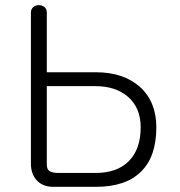

<svg xmlns="http://www.w3.org/2000/svg" viewBox="-20 -723 697 743"><path d="M161.1 -389.6H349.6Q425.8 -389.6 472.7 -350.6Q524.4 -307.6 524.4 -230.5Q524.4 -145.5 478.5 -99.6Q433.6 -53.7 349.6 -53.7H208Q181.6 -53.7 170.9 -61.5Q161.1 -68.4 161.1 -86.9ZM99.6 -673.8V-89.8Q99.6 -50.8 121.1 -26.4Q144.5 0 186.5 0H350.6Q466.8 0 525.4 -58.6Q585 -116.2 585 -230.5Q585 -329.1 521.5 -386.7Q458 -443.4 350.6 -443.4H161.1V-674.8Q161.1 -688.5 151.4 -696.3Q142.6 -703.1 129.9 -703.1Q117.2 -703.1 108.4 -695.3Q99.6 -687.5 99.6 -673.8Z"/></svg>

Font: Gulim
Style: Regular
Weight: 400
Version: Version 2.21